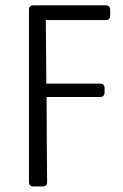

<svg xmlns="http://www.w3.org/2000/svg" viewBox="-20 -503 449 702"><path d="M85.9 -467.8V163.1C85.9 172.9 91.8 178.7 101.6 178.7H136.7C146.5 178.7 152.3 172.9 152.3 163.1C151.4 52.7 150.4 -43 150.4 -148.4H346.7C356.4 -148.4 362.3 -154.3 362.3 -164.1V-181.6C362.3 -191.4 356.4 -197.3 346.7 -197.3H149.4L147.5 -429.7H367.2C377 -429.7 382.8 -435.5 382.8 -445.3V-467.8C382.8 -477.5 377 -483.4 367.2 -483.4H101.6C91.8 -483.4 85.9 -477.5 85.9 -467.8Z"/></svg>

Font: Ed Sans Neue Light
Style: Regular
Weight: 300
Designer: Stephen Hutchings
Version: Version 1.004;PS 001.004;hotconv 1.0.88;makeotf.lib2.5.64775